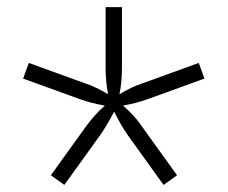

<svg xmlns="http://www.w3.org/2000/svg" viewBox="-20 -640 640 540"><path d="M161 -120 123 -147 223 -286Q234 -301 246.5 -315Q259 -329 275 -343Q235 -350 205 -361L45 -419L61 -463L221 -405Q251 -395 284 -375Q280 -396 278.5 -414Q277 -432 277 -450V-620H323V-450Q323 -432 321.5 -413.5Q320 -395 316 -375Q349 -395 379 -405L539 -463L555 -419L395 -361Q365 -350 326 -343Q342 -329 355 -315Q368 -301 378 -286L478 -147L440 -120L340 -259Q330 -273 320.5 -289.5Q311 -306 301 -326Q290 -305 280.5 -289Q271 -273 261 -259ZM323 -343Z"/></svg>

Font: JetBrains Mono NL Thin
Style: Regular
Weight: 100
Monospace: yes
Designer: Philipp Nurullin, Konstantin Bulenkov
Foundry: JetBrains
Version: Version 2.305; ttfautohint (v1.8.4.7-5d5b)